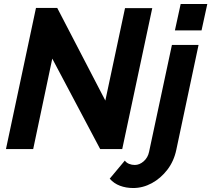

<svg xmlns="http://www.w3.org/2000/svg" viewBox="-20 -750 1063 966"><path d="M161 -710H268L510 -244L609 -709H746L595 0H484L243 -455L147 0H10ZM889 -730H1023L994 -597H860ZM650 196Q614 196 583.5 184.5Q553 173 532 149L608 58Q616 69 629.5 74.5Q643 80 658 80Q682 80 703 61.5Q724 43 730 14L845 -524H979L867 4Q855 61 822 104Q789 147 744 171.5Q699 196 650 196Z"/></svg>

Font: Raleway
Style: Bold Italic
Weight: 700
Italic angle: -12°
Designer: Matt McInerney, Pablo Impallari, Rodrigo Fuenzalida
Foundry: Matt McInerney, Pablo Impallari, Rodrigo Fuenzalida
Version: Version 4.101;RELEASE